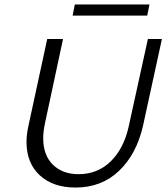

<svg xmlns="http://www.w3.org/2000/svg" viewBox="-20 -833 747 862"><path d="M99 -196Q99 -227 107 -265L192 -658H263L182 -280Q174 -242 174 -213Q174 -136 217.5 -93.5Q261 -51 333 -51Q418 -51 477 -108.5Q536 -166 558 -266L644 -658H707L622 -268Q593 -141 514.5 -66Q436 9 319 9Q218 9 158.5 -46Q99 -101 99 -196ZM316 -813H651L641 -763H306Z"/></svg>

Font: LXGW Bright GB
Style: Italic
Weight: 400
Italic angle: -12°
Designer: Christian Thalmann (Catharsis Fonts)
Foundry: LXGW / Christian Thalmann (Catharsis Fonts) / Fontworks Inc.
Version: Version 5.510